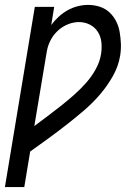

<svg xmlns="http://www.w3.org/2000/svg" viewBox="-48 -548 568 783"><path d="M-28 215 94 -520H173L161 -446Q174 -464 191 -479.5Q208 -495 227.5 -506Q247 -517 268.5 -522.5Q290 -528 311 -528Q336 -528 359 -520.5Q382 -513 398.5 -497.5Q415 -482 425.5 -461.5Q436 -441 440 -417.5Q444 -394 445 -370Q446 -346 442 -321Q435 -278 412.5 -238Q390 -198 360 -163Q330 -128 295 -98Q260 -68 223.5 -39.5Q187 -11 150 16Q113 43 75 70L51 215ZM92 -34Q120 -55 147.5 -75.5Q175 -96 202 -117.5Q229 -139 254.5 -161.5Q280 -184 303 -210Q326 -236 342.5 -266Q359 -296 364 -327Q368 -352 365.5 -375.5Q363 -399 351 -418Q339 -437 318.5 -447.5Q298 -458 274 -458Q251 -458 228 -448.5Q205 -439 187 -422Q169 -405 158 -383.5Q147 -362 143 -339Z"/></svg>

Font: Iosevka Curly
Style: Italic
Weight: 400
Italic angle: -9°
Monospace: yes
Designer: Belleve Invis
Foundry: Belleve Invis
Version: Version 22.1.2; ttfautohint (v1.8.4)